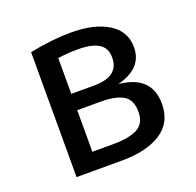

<svg xmlns="http://www.w3.org/2000/svg" viewBox="-101 -645 766 751"><g transform="rotate(-20 282.0 -269.5)"><path d="M373 -286Q507 -273 507 -156Q507 -77 446.5 -38.5Q386 0 285 0H95V-520Q188 -539 268 -539Q365 -539 422.5 -503Q480 -467 480 -401Q480 -313 373 -286ZM269 -468Q228 -468 187 -462V-313H281Q386 -313 386 -392Q386 -432 357 -450Q328 -468 269 -468ZM270 -72Q299 -72 319.5 -74.5Q340 -77 363 -85Q386 -93 398 -111Q410 -129 410 -157Q410 -208 378 -226.5Q346 -245 287 -245H187V-72Z"/></g></svg>

Font: Fira Sans
Style: Regular
Weight: 400
Designer: Carrois Corporate & Edenspiekermann AG
Foundry: Carrois Corporate GbR & Edenspiekermann AG
Version: Version 4.106;PS 004.106;hotconv 1.0.70;makeotf.lib2.5.58329